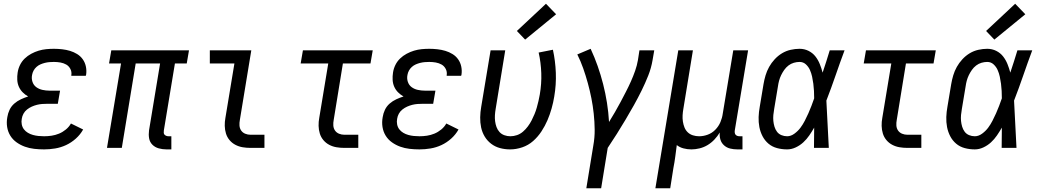

<svg xmlns="http://www.w3.org/2000/svg" viewBox="-20 -788 5540 1023"><path d="M215 8Q188 8 162 5Q136 2 112.5 -6.5Q89 -15 68.5 -29.5Q48 -44 35 -65Q22 -86 18 -111.5Q14 -137 19 -164Q22 -184 31 -203Q40 -222 56 -236Q72 -250 91.5 -259Q111 -268 130 -274Q114 -283 101 -296Q88 -309 80.5 -326Q73 -343 72 -362.5Q71 -382 74 -401Q77 -422 86.5 -441.5Q96 -461 111.5 -476Q127 -491 146.5 -501.5Q166 -512 186 -518Q206 -524 226.5 -526Q247 -528 267 -528Q289 -528 311 -525.5Q333 -523 353 -517Q373 -511 391 -500Q409 -489 421 -472Q433 -455 437.5 -434Q442 -413 439 -391Q438 -389 438 -387.5Q438 -386 437 -384H360Q360 -385 360 -386Q360 -387 360 -387Q363 -405 355 -420.5Q347 -436 333 -444Q319 -452 302 -455Q285 -458 267 -458Q255 -458 243 -457Q231 -456 219 -453Q207 -450 195.5 -445Q184 -440 174.5 -431.5Q165 -423 159 -412Q153 -401 151 -389Q147 -370 153 -352Q159 -334 173.5 -323.5Q188 -313 206.5 -309Q225 -305 244 -305H300L288 -235H233Q219 -235 205 -234Q191 -233 177 -229.5Q163 -226 149.5 -220Q136 -214 124 -204.5Q112 -195 105 -182Q98 -169 96 -155Q93 -140 96 -125Q99 -110 107.5 -99Q116 -88 128.5 -80.5Q141 -73 155.5 -69Q170 -65 185 -63.5Q200 -62 215 -62Q235 -62 255 -65Q275 -68 294.5 -76Q314 -84 331 -98Q348 -112 358 -130L423 -98Q408 -71 384 -49.5Q360 -28 332 -15Q304 -2 274 3Q244 8 215 8Z M867 8Q846 8 826 2.5Q806 -3 792 -17Q778 -31 774.5 -51Q771 -71 774 -93L833 -450H703L629 0H550L625 -450H561L573 -520H987L975 -450H912L853 -93Q852 -86 852.5 -80Q853 -74 857 -70Q861 -66 866.5 -64Q872 -62 878 -62H893V8Z M1315 0Q1293 0 1272.5 -3.5Q1252 -7 1234 -16.5Q1216 -26 1203 -41.5Q1190 -57 1184 -76.5Q1178 -96 1177.5 -117.5Q1177 -139 1181 -160L1229 -450H1098V-520H1319L1258 -149Q1255 -134 1256 -119Q1257 -104 1265 -92.5Q1273 -81 1286.5 -75.5Q1300 -70 1315 -70H1389V0Z M1815 0Q1793 0 1772.5 -3.5Q1752 -7 1734 -16.5Q1716 -26 1703 -41.5Q1690 -57 1684 -76.5Q1678 -96 1677.5 -117.5Q1677 -139 1681 -160L1729 -450H1582L1594 -520H1966L1954 -450H1807L1758 -149Q1755 -134 1756 -119Q1757 -104 1765 -92.5Q1773 -81 1786.5 -75.5Q1800 -70 1815 -70H1889V0Z M2215 8Q2188 8 2162 5Q2136 2 2112.5 -6.5Q2089 -15 2068.5 -29.5Q2048 -44 2035 -65Q2022 -86 2018 -111.5Q2014 -137 2019 -164Q2022 -184 2031 -203Q2040 -222 2056 -236Q2072 -250 2091.5 -259Q2111 -268 2130 -274Q2114 -283 2101 -296Q2088 -309 2080.5 -326Q2073 -343 2072 -362.5Q2071 -382 2074 -401Q2077 -422 2086.5 -441.5Q2096 -461 2111.5 -476Q2127 -491 2146.5 -501.5Q2166 -512 2186 -518Q2206 -524 2226.5 -526Q2247 -528 2267 -528Q2289 -528 2311 -525.5Q2333 -523 2353 -517Q2373 -511 2391 -500Q2409 -489 2421 -472Q2433 -455 2437.5 -434Q2442 -413 2439 -391Q2438 -389 2438 -387.5Q2438 -386 2437 -384H2360Q2360 -385 2360 -386Q2360 -387 2360 -387Q2363 -405 2355 -420.5Q2347 -436 2333 -444Q2319 -452 2302 -455Q2285 -458 2267 -458Q2255 -458 2243 -457Q2231 -456 2219 -453Q2207 -450 2195.5 -445Q2184 -440 2174.5 -431.5Q2165 -423 2159 -412Q2153 -401 2151 -389Q2147 -370 2153 -352Q2159 -334 2173.5 -323.5Q2188 -313 2206.5 -309Q2225 -305 2244 -305H2300L2288 -235H2233Q2219 -235 2205 -234Q2191 -233 2177 -229.5Q2163 -226 2149.5 -220Q2136 -214 2124 -204.5Q2112 -195 2105 -182Q2098 -169 2096 -155Q2093 -140 2096 -125Q2099 -110 2107.5 -99Q2116 -88 2128.5 -80.5Q2141 -73 2155.5 -69Q2170 -65 2185 -63.5Q2200 -62 2215 -62Q2235 -62 2255 -65Q2275 -68 2294.5 -76Q2314 -84 2331 -98Q2348 -112 2358 -130L2423 -98Q2408 -71 2384 -49.5Q2360 -28 2332 -15Q2304 -2 2274 3Q2244 8 2215 8Z M2698 8Q2670 8 2644 1Q2618 -6 2597 -22Q2576 -38 2562.5 -60.5Q2549 -83 2543.5 -109Q2538 -135 2538.5 -163Q2539 -191 2544 -219L2594 -520H2672L2621 -208Q2618 -191 2617 -174.5Q2616 -158 2618 -142Q2620 -126 2625.5 -111Q2631 -96 2641.5 -84.5Q2652 -73 2667.5 -67.5Q2683 -62 2699 -62Q2717 -62 2734.5 -68Q2752 -74 2766.5 -86.5Q2781 -99 2792.5 -114.5Q2804 -130 2812.5 -146.5Q2821 -163 2828 -180Q2835 -197 2840 -214.5Q2845 -232 2849 -249.5Q2853 -267 2856 -284Q2866 -342 2864 -398.5Q2862 -455 2850 -508L2926 -523Q2939 -464 2941.5 -400.5Q2944 -337 2933 -273Q2928 -242 2919 -210Q2910 -178 2897 -147.5Q2884 -117 2865 -88Q2846 -59 2820.5 -36.5Q2795 -14 2762.5 -3Q2730 8 2698 8ZM2778 -577 2734 -623 2889 -768 2943 -712Z M3104 215 3141 -11Q3149 -55 3148.5 -97.5Q3148 -140 3143.5 -182Q3139 -224 3131 -264.5Q3123 -305 3112 -345Q3101 -385 3087.5 -423.5Q3074 -462 3056 -498L3127 -528Q3148 -483 3164.5 -436Q3181 -389 3193.5 -340Q3206 -291 3214 -240.5Q3222 -190 3225 -138Q3241 -164 3256.5 -190.5Q3272 -217 3286.5 -244.5Q3301 -272 3315 -299Q3329 -326 3341.5 -354Q3354 -382 3364 -410.5Q3374 -439 3379 -468L3387 -520H3466L3457 -468Q3450 -426 3434 -385.5Q3418 -345 3398.5 -305.5Q3379 -266 3357.5 -227.5Q3336 -189 3313 -150.5Q3290 -112 3266.5 -74.5Q3243 -37 3218 0L3183 215Z M3472 215 3594 -520H3672L3621 -208Q3618 -191 3617 -174Q3616 -157 3618.5 -140.5Q3621 -124 3627 -109Q3633 -94 3644.5 -83Q3656 -72 3672 -67Q3688 -62 3705 -62Q3728 -62 3751 -70.5Q3774 -79 3791.5 -97Q3809 -115 3818.5 -137.5Q3828 -160 3831 -183L3887 -520H3966L3895 -93Q3894 -86 3895 -80Q3896 -74 3899.5 -70Q3903 -66 3908.5 -64Q3914 -62 3921 -62H3936V8H3909Q3889 8 3870.5 3.5Q3852 -1 3838 -13.5Q3824 -26 3818.5 -44Q3813 -62 3815 -82Q3803 -62 3786.5 -44.5Q3770 -27 3750 -15Q3730 -3 3707.5 2.5Q3685 8 3664 8Q3642 8 3621.5 2.5Q3601 -3 3586 -15Q3582 15 3578 46Q3574 77 3568 107L3551 215Z M4174 8Q4146 8 4120 1Q4094 -6 4074.5 -22.5Q4055 -39 4043 -62Q4031 -85 4026 -111Q4021 -137 4022 -164.5Q4023 -192 4028 -219L4048 -339Q4052 -363 4059 -386.5Q4066 -410 4078 -431.5Q4090 -453 4107.5 -472Q4125 -491 4146.5 -504Q4168 -517 4192.5 -522.5Q4217 -528 4240 -528Q4266 -528 4288 -517Q4310 -506 4324.5 -487.5Q4339 -469 4348 -446.5Q4357 -424 4363 -401Q4373 -431 4382.5 -460.5Q4392 -490 4401 -520H4480Q4455 -453 4432 -386Q4409 -319 4383 -252Q4387 -189 4389.5 -126Q4392 -63 4396 0H4317Q4317 -27 4317.5 -54Q4318 -81 4318 -108Q4306 -87 4292 -66.5Q4278 -46 4260 -29.5Q4242 -13 4219.5 -2.5Q4197 8 4174 8ZM4174 -62Q4194 -62 4213 -76Q4232 -90 4245 -107.5Q4258 -125 4268 -144.5Q4278 -164 4287 -184Q4296 -204 4303.5 -224Q4311 -244 4318 -264Q4318 -284 4317 -303.5Q4316 -323 4313.5 -342Q4311 -361 4307 -379.5Q4303 -398 4295.5 -415Q4288 -432 4274 -445Q4260 -458 4240 -458Q4225 -458 4209.5 -453.5Q4194 -449 4181 -439Q4168 -429 4158.5 -415.5Q4149 -402 4142 -387.5Q4135 -373 4131 -358Q4127 -343 4125 -328L4105 -208Q4102 -192 4100.5 -175.5Q4099 -159 4100.5 -143.5Q4102 -128 4106.5 -113Q4111 -98 4120 -86Q4129 -74 4143.5 -68Q4158 -62 4174 -62Z M4815 0Q4793 0 4772.5 -3.5Q4752 -7 4734 -16.5Q4716 -26 4703 -41.5Q4690 -57 4684 -76.5Q4678 -96 4677.5 -117.5Q4677 -139 4681 -160L4729 -450H4582L4594 -520H4966L4954 -450H4807L4758 -149Q4755 -134 4756 -119Q4757 -104 4765 -92.5Q4773 -81 4786.5 -75.5Q4800 -70 4815 -70H4889V0Z M5174 8Q5146 8 5120 1Q5094 -6 5074.5 -22.5Q5055 -39 5043 -62Q5031 -85 5026 -111Q5021 -137 5022 -164.5Q5023 -192 5028 -219L5048 -339Q5052 -363 5059 -386.5Q5066 -410 5078 -431.5Q5090 -453 5107.5 -472Q5125 -491 5146.5 -504Q5168 -517 5192.5 -522.5Q5217 -528 5240 -528Q5266 -528 5288 -517Q5310 -506 5324.5 -487.5Q5339 -469 5348 -446.5Q5357 -424 5363 -401Q5373 -431 5382.5 -460.5Q5392 -490 5401 -520H5480Q5455 -453 5432 -386Q5409 -319 5383 -252Q5387 -189 5389.5 -126Q5392 -63 5396 0H5317Q5317 -27 5317.5 -54Q5318 -81 5318 -108Q5306 -87 5292 -66.5Q5278 -46 5260 -29.5Q5242 -13 5219.5 -2.5Q5197 8 5174 8ZM5174 -62Q5194 -62 5213 -76Q5232 -90 5245 -107.5Q5258 -125 5268 -144.5Q5278 -164 5287 -184Q5296 -204 5303.5 -224Q5311 -244 5318 -264Q5318 -284 5317 -303.5Q5316 -323 5313.5 -342Q5311 -361 5307 -379.5Q5303 -398 5295.5 -415Q5288 -432 5274 -445Q5260 -458 5240 -458Q5225 -458 5209.5 -453.5Q5194 -449 5181 -439Q5168 -429 5158.5 -415.5Q5149 -402 5142 -387.5Q5135 -373 5131 -358Q5127 -343 5125 -328L5105 -208Q5102 -192 5100.5 -175.5Q5099 -159 5100.5 -143.5Q5102 -128 5106.5 -113Q5111 -98 5120 -86Q5129 -74 5143.5 -68Q5158 -62 5174 -62ZM5278 -577 5234 -623 5389 -768 5443 -712Z"/></svg>

Font: Iosevka SS04
Style: Italic
Weight: 400
Italic angle: -9°
Monospace: yes
Designer: Belleve Invis
Foundry: Belleve Invis
Version: Version 19.0.0; ttfautohint (v1.8.4)